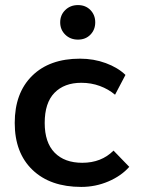

<svg xmlns="http://www.w3.org/2000/svg" viewBox="-20 -726 568 756"><path d="M38 -242Q38 -360 106.5 -427.5Q175 -495 295 -495Q349 -495 396.5 -477.5Q444 -460 474 -431L433 -353Q407 -375 373 -387.5Q339 -400 300 -400Q233 -400 194.5 -360.5Q156 -321 156 -242Q156 -165 195 -125Q234 -85 304 -85Q379 -85 427 -133L489 -69Q457 -33 406.5 -11.5Q356 10 300 10Q178 10 108 -57Q38 -124 38 -242ZM217 -638Q217 -667 237 -686.5Q257 -706 287 -706Q317 -706 336 -686.5Q355 -667 355 -638Q355 -609 336 -589.5Q317 -570 287 -570Q257 -570 237 -589.5Q217 -609 217 -638Z"/></svg>

Font: Niramit SemiBold
Style: Regular
Weight: 600
Designer: Katatrad Aksorn Co.,Ltd.
Foundry: Cadson Demak Co.,Ltd.
Version: Version 1.001; ttfautohint (v1.6)